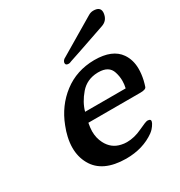

<svg xmlns="http://www.w3.org/2000/svg" viewBox="-170 -811 893 953"><g transform="rotate(-30 277.0 -334.0)"><path d="M282.7 -530.8Q272 -525.9 266.6 -525.9Q245.6 -525.9 249.5 -543.9Q251 -550.8 258.8 -557.6L473.1 -684.6Q487.3 -693.4 502.4 -693.4Q542 -693.4 542 -662.6Q542 -655.8 540 -647.5Q532.7 -615.7 500.5 -605Q285.2 -530.8 282.7 -530.8ZM449.2 -278.8Q454.1 -299.3 454.1 -319.8Q454.1 -345.7 445.8 -371.1Q431.6 -416 371.6 -416H366.2Q304.7 -414.1 267.1 -370.1Q229.5 -326.2 216.8 -278.8ZM384.8 -478.5Q487.3 -478.5 527.8 -419.9Q553.7 -382.3 553.7 -331.1Q553.7 -301.3 546.4 -269Q541.5 -249 537.1 -236.3Q532.7 -223.6 502.4 -223.6H203.6Q198.7 -199.2 198.2 -177.2Q198.2 -138.7 214.4 -107.4Q239.3 -58.6 291 -47.9Q305.7 -44.4 321.8 -44.4Q364.7 -44.4 408.7 -65.4Q452.6 -86.4 462.4 -86.4Q473.1 -85.9 477.1 -82Q481 -78.1 479 -70.8Q477.1 -63 467.8 -49.8Q458 -36.6 452.6 -32.2Q447.8 -27.8 443.4 -24.4Q375 24.9 277.8 24.9Q143.1 23.9 96.2 -61Q72.8 -103 72.8 -154.8Q72.8 -183.6 80.1 -215.3Q85.9 -241.7 97.2 -270Q132.8 -363.3 207.5 -420.4Q282.2 -477.5 382.8 -478.5Z"/></g></svg>

Font: Caudex
Style: Bold
Weight: 700
Italic angle: -13°
Version: Version 1.04